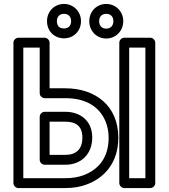

<svg xmlns="http://www.w3.org/2000/svg" viewBox="-20 -927 858 972"><path d="M206 -430H312C415 -430 484 -386 514 -313C524 -289 530 -261 530 -230C530 -125 475 -67 403 -40C376 -30 346 -25 311 -25H98V-686H181V-455C181 -440 195 -430 206 -430ZM311 -480H231V-711C231 -722 221 -736 206 -736H73C62 -736 48 -726 48 -711V0C48 11 58 25 73 25H311C351 25 388 19 421 6C509 -27 579 -104 579 -230C579 -392 462 -480 311 -480ZM447 -231C447 -316 386 -361 311 -361H206C191 -361 181 -347 181 -336V-118C181 -103 195 -93 206 -93H311C390 -93 447 -146 447 -231ZM397 -231C397 -171 365 -143 311 -143H231V-311H311C366 -311 397 -287 397 -231ZM716 -25H634V-686H716ZM741 25C752 25 766 15 766 0V-711C766 -722 756 -736 741 -736H609C598 -736 584 -726 584 -711V0C584 11 594 25 609 25ZM304 -783C281 -783 268 -795 268 -820C268 -844 283 -857 304 -857C325 -857 340 -844 340 -820C340 -795 325 -783 304 -783ZM304 -733C352 -733 390 -769 390 -820C390 -870 351 -907 304 -907C257 -907 218 -871 218 -820C218 -768 256 -733 304 -733ZM518 -782C497 -782 482 -795 482 -820C482 -844 497 -857 518 -857C539 -857 554 -844 554 -820C554 -795 538 -782 518 -782ZM518 -732C566 -732 604 -770 604 -820C604 -870 565 -907 518 -907C471 -907 432 -871 432 -820C432 -769 470 -732 518 -732Z"/></svg>

Font: Asimov
Style: NarOu
Weight: 500
Designer: Google
Version: Version 2.000980; 2014